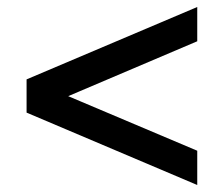

<svg xmlns="http://www.w3.org/2000/svg" viewBox="-20 -561 640 549"><path d="M544 -32 56 -239V-334L544 -541V-443L142 -272V-300L544 -130Z"/></svg>

Font: Nunito Sans 9pt
Style: Bold
Weight: 700
Version: Version 3.101;gftools[0.9.27]